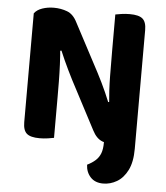

<svg xmlns="http://www.w3.org/2000/svg" viewBox="-56 -665 785 910"><g transform="rotate(5 337.0 -210.5)"><path d="M385.1 112.6Q409.1 100.8 424.7 86.5Q440.3 72.2 447.8 52.3Q455.3 32.3 455.3 1.9V-147H603.7V17.6Q603.7 81 584.1 119.9Q564.4 158.9 533.5 176.9Q502.6 195 468.4 195Q429.7 195 408 171.4Q386.4 147.8 385.1 112.6ZM70.8 -433.4 209.4 -434.8Q213.4 -392.4 215.3 -350.4Q217.2 -308.4 217.5 -269.2Q217.9 -230 217.9 -193.1V-0.5Q209.1 1.5 189.5 4.4Q169.8 7.3 149.7 7.3Q106.4 7.3 88.6 -8.1Q70.8 -23.4 70.8 -62.2ZM603.7 -176.2 464.8 -174.7Q457.8 -248.1 457.1 -313.9Q456.3 -379.8 456.3 -439.7V-608.3Q466.1 -610.3 485.2 -613.2Q504.4 -616 524.7 -616Q568 -616 585.8 -600.7Q603.7 -585.4 603.7 -546.6ZM603.7 -224.4V-321.1V-18.6Q590.9 -7 567.4 0.2Q543.9 7.5 511.7 7.5Q477.8 7.5 448.6 -3.1Q419.5 -13.8 400.2 -51.7L279.3 -282Q268.1 -304.4 257.3 -326.3Q246.6 -348.2 236.6 -370.4Q226.7 -392.7 217 -415.5L70.8 -382.8V-580Q83.3 -597.2 108.8 -606Q134.4 -614.8 163.5 -614.8Q197.4 -614.8 226.9 -603.7Q256.5 -592.7 275 -555.6L396.9 -325.2Q408.3 -303.6 419 -281.3Q429.6 -259.1 439.7 -236.8Q449.8 -214.5 458.8 -191.7Z"/></g></svg>

Font: Baloo Paaji 2
Style: Regular
Weight: 400
Designer: Shuchita Grover, Noopur Datye and Ek Type
Foundry: Ek Type
Version: Version 1.700